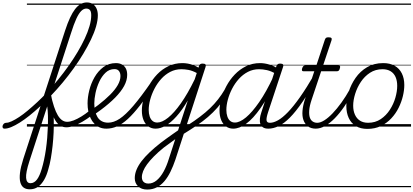

<svg xmlns="http://www.w3.org/2000/svg" viewBox="-220 -1035 3381 1570"><path d="M-183 17Q-194 17 -197.5 9.5Q-201 2 -198.5 -7Q-196 -16 -188.5 -23.5Q-181 -31 -169 -31Q-151 -31 -124 -43.5Q-97 -56 -63.5 -78Q-30 -100 7.5 -131.5Q45 -163 85.5 -200.5Q126 -238 166 -281Q212 -331 256 -385Q300 -439 340 -495.5Q380 -552 414 -609Q448 -666 473 -719.5Q498 -773 512 -821.5Q526 -870 526 -910Q526 -924 534 -931Q542 -938 553 -937.5Q564 -937 572 -929.5Q580 -922 580 -910Q580 -869 565.5 -818.5Q551 -768 524 -712Q497 -656 461.5 -596.5Q426 -537 383 -477Q340 -417 292.5 -360Q245 -303 195 -251Q151 -205 107.5 -164.5Q64 -124 22 -90.5Q-20 -57 -58 -33Q-96 -9 -127.5 4Q-159 17 -183 17ZM23 513Q-7 513 -26.5 499Q-46 485 -54 455Q-62 425 -56.5 378.5Q-51 332 -30 266L313 -787Q352 -906 394 -960.5Q436 -1015 490 -1015Q520 -1015 540 -1001Q560 -987 570 -963.5Q580 -940 580 -910Q580 -898 572 -891.5Q564 -885 553 -885Q542 -885 534 -891.5Q526 -898 526 -910Q526 -927 522.5 -939Q519 -951 510 -958Q501 -965 486 -965Q464 -965 444 -945Q424 -925 404 -881.5Q384 -838 361 -765L197 -261Q207 -219 212.5 -169Q218 -119 219.5 -64Q221 -9 218.5 47.5Q216 104 210 158Q204 212 195.5 261Q187 310 175 349Q162 399 140.5 436Q119 473 90.5 493Q62 513 23 513ZM29 463Q45 463 58.5 455Q72 447 83 432Q94 417 103.5 395.5Q113 374 121 347Q131 314 140 272.5Q149 231 155.5 185.5Q162 140 166 92Q170 44 171.5 -2Q173 -48 172 -89.5Q171 -131 166 -165L20 284Q-10 377 -6.5 420Q-3 463 29 463ZM0 486H438V496H0ZM0 -20H438V0H0ZM0 -505H438V-500H0ZM0 -1006H438V-996H0Z M323 6Q295 6 272 -8Q249 -22 230.5 -53.5Q212 -85 197 -136.5Q182 -188 169 -263Q168 -272 173 -276.5Q178 -281 185 -279.5Q192 -278 194 -269Q207 -208 221.5 -164Q236 -120 252.5 -92.5Q269 -65 288 -52Q307 -39 329 -39Q353 -39 382.5 -50.5Q412 -62 445.5 -82.5Q479 -103 512 -130Q520 -136 526.5 -133Q533 -130 536 -122.5Q539 -115 538 -106Q537 -97 530 -91Q491 -61 453.5 -39.5Q416 -18 383 -6Q350 6 323 6ZM437 486V496ZM437 -20V0ZM437 -505V-500ZM437 -1006V-996Z M517 -130Q534 -140 550 -152Q566 -164 583 -176Q640 -220 680.5 -260.5Q721 -301 743 -339.5Q765 -378 765 -413Q765 -438 753 -454Q741 -470 716 -470Q705 -470 700.5 -477Q696 -484 698 -494Q700 -504 707.5 -511.5Q715 -519 728 -519Q757 -519 777.5 -507.5Q798 -496 809 -475Q820 -454 820 -423Q820 -378 795 -332Q770 -286 722 -237Q674 -188 604 -136Q587 -124 570.5 -112Q554 -100 537 -89ZM438 486H882V496H438ZM438 -20H882V0H438ZM438 -505H882V-500H438ZM438 -1006H882V-996H438Z M650 17Q619 17 594.5 6.5Q570 -4 551.5 -23.5Q533 -43 520.5 -69Q508 -95 502 -125.5Q496 -156 496 -190Q496 -239 510 -296Q524 -353 553 -403.5Q582 -454 625.5 -486.5Q669 -519 728 -519Q739 -519 742.5 -511.5Q746 -504 744 -494Q742 -484 734.5 -477Q727 -470 716 -470Q674 -470 643 -440.5Q612 -411 591.5 -366.5Q571 -322 561 -274.5Q551 -227 551 -189Q551 -157 557.5 -128.5Q564 -100 577 -78Q590 -56 612 -44Q634 -32 664 -32Q710 -32 758.5 -64Q807 -96 870 -169.5Q933 -243 1018 -366Q1023 -373 1031.5 -370Q1040 -367 1045.5 -359.5Q1051 -352 1047 -346Q980 -244 925.5 -174Q871 -104 825 -62Q779 -20 736.5 -1.5Q694 17 650 17ZM882 486V496ZM882 -20V0ZM882 -505V-500ZM882 -1006V-996Z M984 515Q936 515 909 488.5Q882 462 882 422Q882 388 896 353.5Q910 319 937 283.5Q964 248 1003.5 210.5Q1043 173 1094 133Q1118 115 1142 97.5Q1166 80 1189.5 63.5Q1213 47 1236 31L1316 -214Q1269 -134 1223 -83Q1177 -32 1134.5 -7.5Q1092 17 1052 17Q1019 17 993.5 -1Q968 -19 954 -52.5Q940 -86 940 -131Q940 -177 954.5 -229.5Q969 -282 997 -333.5Q1025 -385 1065 -427Q1105 -469 1157.5 -494Q1210 -519 1272 -519Q1293 -519 1316 -515Q1339 -511 1361 -502.5Q1383 -494 1403 -482L1408 -498Q1412 -507 1418.5 -511Q1425 -515 1437 -515Q1456 -515 1460.5 -507.5Q1465 -500 1461 -488L1214 271Q1196 324 1174 369Q1152 414 1124.5 446.5Q1097 479 1062 497Q1027 515 984 515ZM993 466Q1030 466 1061.5 439.5Q1093 413 1118 367.5Q1143 322 1161 263L1213 103Q1198 114 1182.5 125.5Q1167 137 1151 148.5Q1135 160 1119 172Q1072 210 1038.5 244Q1005 278 983 308Q961 338 950.5 364.5Q940 391 940 414Q940 429 945.5 440.5Q951 452 963 459Q975 466 993 466ZM1066 -33Q1105 -33 1154.5 -72.5Q1204 -112 1259.5 -190.5Q1315 -269 1372 -386L1389 -438Q1351 -458 1320.5 -463.5Q1290 -469 1263 -469Q1214 -469 1172.5 -447.5Q1131 -426 1098.5 -390Q1066 -354 1043 -309.5Q1020 -265 1008 -220Q996 -175 996 -136Q996 -106 1004 -82.5Q1012 -59 1027.5 -46Q1043 -33 1066 -33ZM882 486H1517V496H882ZM882 -20H1517V0H882ZM882 -505H1517V-500H882ZM882 -1006H1517V-996H882Z M1275 64Q1268 67 1261.5 63Q1255 59 1251.5 52Q1248 45 1249 37Q1250 29 1258 24Q1319 -12 1368.5 -46.5Q1418 -81 1458.5 -115Q1499 -149 1531.5 -185Q1564 -221 1591.5 -261.5Q1619 -302 1643 -348Q1649 -360 1657.5 -360Q1666 -360 1671.5 -352Q1677 -344 1672 -333Q1649 -282 1620.5 -238Q1592 -194 1557.5 -154.5Q1523 -115 1480.5 -78.5Q1438 -42 1386.5 -7.5Q1335 27 1275 64ZM1517 486V496ZM1517 -20V0ZM1517 -505V-500ZM1517 -1006V-996Z M1687 17Q1654 17 1628.5 -1Q1603 -19 1589 -52.5Q1575 -86 1575 -131Q1575 -175 1589.5 -227.5Q1604 -280 1631.5 -331.5Q1659 -383 1699.5 -425.5Q1740 -468 1792 -493.5Q1844 -519 1907 -519Q1943 -519 1983 -507Q2023 -495 2055 -472L2041 -428Q1998 -454 1963 -461.5Q1928 -469 1898 -469Q1849 -469 1807.5 -447.5Q1766 -426 1733.5 -390Q1701 -354 1678 -309.5Q1655 -265 1643 -220Q1631 -175 1631 -136Q1631 -106 1639 -82.5Q1647 -59 1662.5 -46Q1678 -33 1701 -33Q1741 -33 1791.5 -75Q1842 -117 1899.5 -200Q1957 -283 2015 -407L2033 -369Q1970 -236 1910 -150.5Q1850 -65 1794 -24Q1738 17 1687 17ZM1974 17Q1947 17 1931.5 7Q1916 -3 1909.5 -20.5Q1903 -38 1905 -62.5Q1907 -87 1917 -116L2040 -494Q2045 -506 2051.5 -510.5Q2058 -515 2071 -515Q2089 -515 2094 -508Q2099 -501 2095 -489L1972 -117Q1957 -71 1959.5 -51Q1962 -31 1987 -31Q1997 -31 2001.5 -23.5Q2006 -16 2004.5 -7Q2003 2 1995.5 9.5Q1988 17 1974 17ZM1517 486H2152V496H1517ZM1517 -20H2152V0H1517ZM1517 -505H2152V-500H1517ZM1517 -1006H2152V-996H1517Z M1974 17Q1963 17 1958 9.5Q1953 2 1954.5 -7Q1956 -16 1964.5 -23.5Q1973 -31 1988 -31Q2017 -31 2053.5 -51.5Q2090 -72 2134.5 -118Q2179 -164 2233 -240.5Q2287 -317 2352 -429Q2359 -439 2368 -438Q2377 -437 2382 -429Q2387 -421 2381 -410Q2311 -286 2254.5 -203.5Q2198 -121 2150 -73Q2102 -25 2058.5 -4Q2015 17 1974 17ZM2152 486V496ZM2152 -20V0ZM2152 -505V-500ZM2152 -1006V-996Z M2363 17Q2323 17 2298 -2Q2273 -21 2261.5 -53Q2250 -85 2253.5 -128.5Q2257 -172 2273 -221L2350 -452H2263Q2252 -452 2249.5 -458.5Q2247 -465 2251 -477Q2255 -489 2261 -494.5Q2267 -500 2277 -500H2367L2436 -709Q2440 -721 2446 -725.5Q2452 -730 2466 -730Q2484 -730 2489.5 -724Q2495 -718 2491 -706L2422 -500H2547Q2558 -500 2560.5 -494Q2563 -488 2559 -476Q2556 -463 2550 -457.5Q2544 -452 2533 -452H2406L2328 -219Q2311 -168 2308.5 -132Q2306 -96 2313.5 -74Q2321 -52 2337 -41.5Q2353 -31 2373 -31Q2383 -31 2388 -23.5Q2393 -16 2392.5 -7Q2392 2 2385 9.5Q2378 17 2363 17ZM2152 486H2540V496H2152ZM2152 -20H2540V0H2152ZM2152 -505H2540V-500H2152ZM2152 -1006H2540V-996H2152Z M2361 17Q2350 17 2345 9.5Q2340 2 2341.5 -7Q2343 -16 2351.5 -23.5Q2360 -31 2375 -31Q2400 -31 2432 -51Q2464 -71 2499.5 -108Q2535 -145 2571.5 -195.5Q2608 -246 2642 -307Q2647 -316 2656 -315Q2665 -314 2671 -307.5Q2677 -301 2672 -292Q2635 -222 2596 -165Q2557 -108 2517 -67.5Q2477 -27 2438 -5Q2399 17 2361 17ZM2539 486V496ZM2539 -20V0ZM2539 -505V-500ZM2539 -1006V-996Z M2784 19Q2728 19 2689.5 -4.5Q2651 -28 2631.5 -70.5Q2612 -113 2612 -168Q2612 -222 2631 -283Q2650 -344 2687.5 -398Q2725 -452 2781.5 -485.5Q2838 -519 2914 -519Q2969 -519 3007.5 -497Q3046 -475 3066 -434.5Q3086 -394 3086 -340Q3086 -298 3074.5 -249.5Q3063 -201 3039.5 -153.5Q3016 -106 2979.5 -67Q2943 -28 2894.5 -4.5Q2846 19 2784 19ZM2790 -31Q2849 -31 2893.5 -61Q2938 -91 2968 -137.5Q2998 -184 3013 -236Q3028 -288 3028 -333Q3028 -375 3014.5 -405.5Q3001 -436 2974 -452.5Q2947 -469 2908 -469Q2850 -469 2805.5 -440Q2761 -411 2730.5 -365Q2700 -319 2684 -267Q2668 -215 2668 -171Q2668 -129 2682.5 -97Q2697 -65 2724 -48Q2751 -31 2790 -31ZM2540 486H3141V496H2540ZM2540 -20H3141V0H2540ZM2540 -505H3141V-500H2540ZM2540 -1006H3141V-996H2540Z"/></svg>

Font: Playwrite CA Guides
Style: Regular
Weight: 400
Designer: Veronika Burian, José Scaglione
Foundry: TypeTogether
Version: Version 1.003